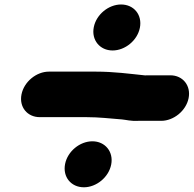

<svg xmlns="http://www.w3.org/2000/svg" viewBox="-20 -716 842 835"><path d="M263.1 -3C251.9 53.2 288.9 98.5 344.8 98.5C399 98.5 452.5 55.2 463.5 0C474.8 -56.4 436.7 -101.5 381.8 -101.5C327.6 -101.5 274.1 -58.2 263.1 -3ZM387.9 -598C376.6 -541.6 414.7 -496.5 469.6 -496.5C523.8 -496.5 577.3 -539.8 588.3 -595C599.5 -651.2 562.5 -696.5 506.5 -696.5C452.4 -696.5 398.9 -653.2 387.9 -598ZM611.4 -388C611 -388.1 609.9 -388.2 609.3 -388.3C542.7 -395.1 476.4 -404.5 396.8 -404.5H192.8C138.2 -404.5 84.5 -360.5 73.5 -305.5C62.5 -250.5 98.7 -206.5 153.2 -206.5H357.2C410.3 -206.5 458 -200.7 510.3 -196.6C529 -195 547.6 -188.7 581.1 -190.5H681C735.1 -190.5 789.2 -234 800.2 -289C811.1 -343.4 775.5 -388.5 720.6 -388.5H617.6C616 -388.5 613.2 -388.2 611.4 -388Z"/></svg>

Font: Smoothie
Style: ExBdIt
Weight: 800
Foundry: Cannot Into Space Fonts
Version: Version 0.8